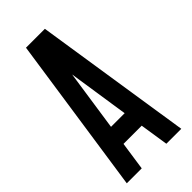

<svg xmlns="http://www.w3.org/2000/svg" viewBox="-229 -773 827 827"><g transform="rotate(-45 184.5 -360.0)"><path d="M103 0H12L118 -720H233L344 0H253L233 -130H122ZM136 -220H219L177 -498Z"/></g></svg>

Font: Berliner Wand
Style: Regular
Weight: 400
Designer: Peter Wiegel
Foundry: Peter Wiegel
Version: Version 1.000